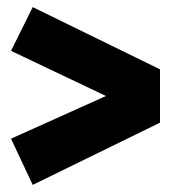

<svg xmlns="http://www.w3.org/2000/svg" viewBox="-20 -603 482 540"><path d="M72 -583 430 -408V-258L72 -83L11 -213L278 -333L11 -460Z"/></svg>

Font: Fira Sans Extra Condensed Black
Style: Regular
Weight: 900
Width: 1
Designer: Carrois Corporate & Edenspiekermann AG
Foundry: Carrois Corporate GbR & Edenspiekermann AG
Version: Version 4.203